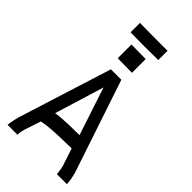

<svg xmlns="http://www.w3.org/2000/svg" viewBox="-284 -1012 1086 1086"><g transform="rotate(45 259.0 -469.0)"><path d="M364.3 -936V-861.8H356Q327.6 -860.8 257.3 -860.8Q184.6 -860.8 151.4 -861.8L142.6 -862.3V-938L151.9 -937Q183.6 -936 275.9 -936Q275.9 -936 356 -936ZM194.8 -816.9 310.1 -815.4V-705.6L194.8 -707ZM349.6 -246.6 254.9 -533.2 164.1 -236.8Q185.5 -241.7 261.2 -245.1ZM211.9 -635.3H295.4L480 -84Q493.7 -37.6 495.1 0H415Q415 -8.3 411.6 -29.1Q408.2 -49.8 405.3 -59.6L371.1 -162.1Q366.2 -162.1 347.2 -161.6Q328.1 -161.1 320.1 -160.9Q312 -160.6 293.2 -160.2Q274.4 -159.7 263.9 -159.2Q253.4 -158.7 236.6 -158Q219.7 -157.2 208.3 -156Q196.8 -154.8 183.6 -153.6Q170.4 -152.3 159.7 -150.4Q148.9 -148.4 140.1 -146.5L111.3 -59.1Q99.6 -24.9 99.6 0H20.5Q21 -10.3 26.1 -35.9Q31.2 -61.5 36.1 -77.6Z"/></g></svg>

Font: Fantasque Sans Mono
Style: Regular
Weight: 400
Monospace: yes
Designer: Jany Belluz
Version: Version 1.8.0 ; ttfautohint (v1.8.2)